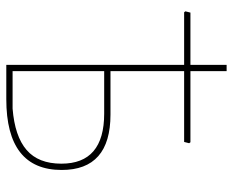

<svg xmlns="http://www.w3.org/2000/svg" viewBox="-85 -655 740 610"><g transform="rotate(90 285.0 -350.0)"><path d="M186 0V-565H19L16 -569L20 -585H186V-700H206V-585H432L435 -581L431 -565H206V-331H344Q520 -331 520 -176Q520 0 295 0ZM341 -311H206V-20H325Q413 -27 456.5 -64.5Q500 -102 500 -175Q500 -311 341 -311Z"/></g></svg>

Font: Alegreya Sans Thin
Style: Regular
Weight: 100
Designer: Juan Pablo del Peral
Foundry: Huerta Tipografica
Version: Version 2.007